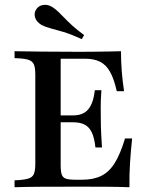

<svg xmlns="http://www.w3.org/2000/svg" viewBox="-20 -786 634 806"><path d="M41.1 0V-29Q79 -30.6 97.6 -35.9Q116.1 -41.1 122.2 -55.6Q128.2 -70.2 128.2 -98.4V-472.6Q128.2 -501.6 122.2 -515.7Q116.1 -529.8 97.6 -535.5Q79 -541.1 41.1 -541.9V-571Q83.9 -570.2 153.2 -569.4Q222.6 -568.5 316.1 -568.5Q348.4 -568.5 379.4 -569Q410.5 -569.4 437.9 -569.8Q465.3 -570.2 487.9 -571Q487.9 -528.2 491.1 -486.7Q494.4 -445.2 500.8 -403.2H470.2Q458.9 -454 442.3 -483.9Q425.8 -513.7 400.4 -526.6Q375 -539.5 337.1 -539.5H234.7V-92.7Q234.7 -66.9 239.1 -53.6Q243.5 -40.3 256.9 -35.9Q270.2 -31.5 296.8 -31.5H324.2Q372.6 -31.5 405.6 -48Q438.7 -64.5 462.1 -102.4Q485.5 -140.3 504.8 -204.8H534.7Q529 -151.6 525.8 -101.2Q522.6 -50.8 523.4 0Q484.7 -1.6 433.5 -2Q382.3 -2.4 312.9 -2.4Q221.8 -2.4 152.8 -2Q83.9 -1.6 41.1 0ZM208.9 -272.6V-301.6H354V-272.6ZM380.6 -166.9Q376.6 -205.6 366.1 -228.6Q355.6 -251.6 336.7 -262.1Q317.7 -272.6 287.9 -272.6V-301.6Q329 -301.6 350.4 -327Q371.8 -352.4 378.2 -407.3H405.6Q402.4 -359.7 402.8 -334.3Q403.2 -308.9 403.2 -287.1Q403.2 -270.2 403.6 -253.6Q404 -237.1 405.2 -216.5Q406.5 -196 408.1 -166.9ZM323.4 -621.8Q277.4 -642.7 246 -652Q214.5 -661.3 192.7 -666.9Q171 -672.6 154 -681.5Q133.9 -693.5 127.8 -711.3Q121.8 -729 130.6 -744.4Q140.3 -761.3 159.7 -764.9Q179 -768.5 198.4 -757.3Q212.1 -748.4 223.8 -737.5Q235.5 -726.6 249.2 -712.1Q262.9 -697.6 282.7 -679.4Q302.4 -661.3 333.1 -638.7Z"/></svg>

Font: Playfair SemiBold
Style: Regular
Weight: 600
Designer: Claus Eggers Sørensen
Foundry: Claus Eggers Sørensen
Version: Version 2.001;gftools[0.9.30]